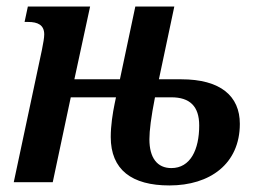

<svg xmlns="http://www.w3.org/2000/svg" viewBox="-20 -556 790 586"><path d="M22 0H141L196 -259H334L330 -240C324 -211 318 -173 318 -138C318 -38 382 10 497 10C621 10 712 -56 712 -178C712 -263 653 -314 533 -314H465L512 -536H393L346 -314H207L255 -536H65L55 -489H66C95 -489 115 -480 115 -451C115 -441 112 -424 108 -404ZM503 -43C460 -43 436 -74 436 -131C436 -157 441 -198 453 -259H503C559 -259 588 -232 588 -173C588 -99 561 -43 503 -43Z"/></svg>

Font: Noto Serif Condensed SemiBold
Style: Italic
Weight: 600
Width: 3
Italic angle: -12°
Designer: Monotype Design Team
Foundry: Monotype Imaging Inc.
Version: Version 2.014